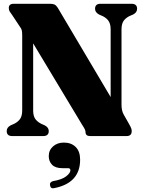

<svg xmlns="http://www.w3.org/2000/svg" viewBox="-20 -720 758 1016"><path d="M238 -26.5Q238 0 208.5 0H44.5Q15.5 0 15.5 -26.5Q15.5 -45.5 36 -56.5L46 -61Q68.5 -69.5 83 -86.2Q97.5 -103 97.5 -135V-532.5Q97.5 -550.5 95.2 -559.8Q93 -569 85 -579L44 -641Q36 -651 31.2 -659.2Q26.5 -667.5 26.5 -677.5Q26.5 -700 52.5 -700H245Q260 -700 268.8 -695.8Q277.5 -691.5 285.5 -679L565.5 -206.5V-565Q565.5 -596.5 551.5 -613.2Q537.5 -630 513.5 -639L503.5 -643.5Q483 -655 483 -673.5Q483 -700 512 -700H676Q705.5 -700 705.5 -673.5Q705.5 -654.5 685 -643.5L674.5 -639Q651 -630 637 -613.5Q623 -597 623 -565V-165.5Q623 -133.5 635 -113L662 -65.5Q672 -48 674.5 -40.5Q677 -33 677 -26.5Q677 0 650 0H456.5Q432.5 0 432.5 -21.5Q432.5 -27 429.2 -34.8Q426 -42.5 413.5 -61.5L155.5 -490.5V-135Q155.5 -103 169.8 -86.5Q184 -70 207 -61L217 -56.5Q238 -45.5 238 -26.5ZM311 170Q273 170 255.5 151.8Q238 133.5 238 106.5Q238 74.5 260.8 54.5Q283.5 34.5 318 34.5Q357 34.5 380.5 57.8Q404 81 404 125Q404 247.5 269.5 275Q248 281 245 261.5Q241 244 260.5 238.5Q308 230.5 330.2 213Q352.5 195.5 352.5 181Q352.5 170 340 170Z"/></svg>

Font: Fraunces 144pt S050 Black
Style: Regular
Weight: 900
Version: Version 1.000; ttfautohint (v1.8.3)